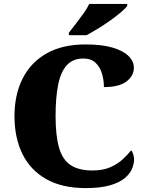

<svg xmlns="http://www.w3.org/2000/svg" viewBox="-20 -951 748 981"><path d="M418 10Q297 10 216 -36Q135 -82 94.5 -164.5Q54 -247 54 -358Q54 -466 95 -548.5Q136 -631 217 -677.5Q298 -724 417 -724Q500 -724 554.5 -708Q609 -692 636.5 -665Q664 -638 664 -605Q664 -564 626.5 -535Q589 -506 511 -506Q511 -540 501.5 -573.5Q492 -607 469 -629.5Q446 -652 406 -652Q352 -652 321 -617.5Q290 -583 277 -517.5Q264 -452 264 -358Q264 -257 282 -195.5Q300 -134 341.5 -107Q383 -80 452 -80Q506 -80 543.5 -96.5Q581 -113 607 -137Q633 -161 650 -183Q657 -176 661 -162Q665 -148 665 -137Q665 -114 654.5 -88.5Q644 -63 617 -40.5Q590 -18 541.5 -4Q493 10 418 10ZM332 -784Q347 -803 367 -829Q387 -855 406.5 -882Q426 -909 436 -931H630V-921Q621 -908 597.5 -888Q574 -868 543 -846Q512 -824 480 -804.5Q448 -785 422 -771H332Z"/></svg>

Font: Noto Rashi Hebrew Black
Style: Regular
Weight: 900
Version: Version 1.006